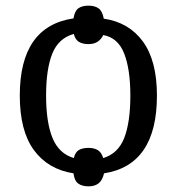

<svg xmlns="http://www.w3.org/2000/svg" viewBox="-20 -607 625 679"><path d="M293 52Q270 52 256.5 42Q243 32 240 6Q150 -8 100 -76Q50 -144 50 -269Q50 -514 240 -542Q244 -568 257 -577.5Q270 -587 293 -587Q315 -587 328.5 -577.5Q342 -568 347 -541Q436 -528 485.5 -460Q535 -392 535 -269Q535 -23 348 6Q342 31 328.5 41.5Q315 52 293 52ZM241 -48Q246 -69 259 -76.5Q272 -84 293 -84Q313 -84 326 -76Q339 -68 345 -48Q398 -64 419.5 -119.5Q441 -175 441 -269Q441 -362 419 -418Q397 -474 345 -483Q339 -469 326 -460Q313 -451 293 -451Q272 -451 259 -459Q246 -467 241 -487Q187 -472 165 -417.5Q143 -363 143 -269Q143 -175 165.5 -119.5Q188 -64 241 -48Z"/></svg>

Font: Noto Serif SemiCondensed
Style: Regular
Weight: 400
Width: 4
Designer: Monotype Design Team
Foundry: Monotype Imaging Inc.
Version: Version 2.013